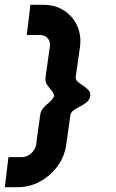

<svg xmlns="http://www.w3.org/2000/svg" viewBox="-48 -720 479 796"><path d="M-28 56 -13 -68.5H42Q62.5 -68.5 80 -83.2Q97.5 -98 101.5 -119L119 -246Q122.5 -263 133.2 -274.2Q144 -285.5 156.5 -296Q169 -306.5 177 -322Q173.5 -336 164 -346.8Q154.5 -357.5 146.8 -369.2Q139 -381 140.5 -398L158.5 -525Q162.5 -546 150.5 -560.5Q138.5 -575 117.5 -575H63L78 -700H133Q181.5 -700 217.8 -676.2Q254 -652.5 272 -612.8Q290 -573 283.5 -525L266 -402Q264.5 -390 274 -381.5Q283.5 -373 296.5 -364.8Q309.5 -356.5 318.8 -346.5Q328 -336.5 326 -322Q323.5 -306 311.5 -296.2Q299.5 -286.5 284.5 -279Q269.5 -271.5 257.5 -263Q245.5 -254.5 243.5 -241L226.5 -119Q219.5 -70.5 190.2 -30.8Q161 9 118 32.5Q75 56 26.5 56Z"/></svg>

Font: Urbanist
Style: Bold Italic
Weight: 700
Italic angle: -8°
Designer: Corey Hu
Foundry: Corey Hu
Version: Version 1.330; ttfautohint (v1.8.4.7-5d5b)